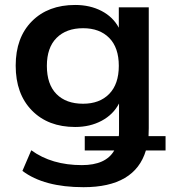

<svg xmlns="http://www.w3.org/2000/svg" viewBox="-20 -569 697 782"><path d="M320.3 193.4Q159.2 193.4 71.3 127L107.4 43Q190.4 103.5 313.5 103.5Q411.1 103.5 445.3 43.9H325.2V-14.6H463.9Q464.8 -20.5 464.8 -33.2V-147.5Q441.4 -102.5 394 -77.1Q346.7 -51.8 286.1 -51.8Q175.8 -51.8 109.9 -119.1Q43.9 -186.5 43.9 -301.8Q43.9 -416 109.9 -482.4Q175.8 -548.8 286.1 -548.8Q346.7 -548.8 393.6 -524.4Q440.4 -500 463.9 -456.1V-539.1H585.9V-46.9Q585.9 -25.4 585 -14.6H654.3V43.9H574.2Q529.3 193.4 320.3 193.4ZM170.9 -300.8Q170.9 -225.6 210 -186Q249 -146.5 318.4 -146.5Q385.7 -146.5 424.8 -186.5Q463.9 -226.6 463.9 -300.8Q463.9 -375 424.8 -414.6Q385.7 -454.1 318.4 -454.1Q250 -454.1 210.4 -414.6Q170.9 -375 170.9 -300.8Z"/></svg>

Font: Min Sans SemiBold
Style: Regular
Weight: 600
Designer: Jinseong-Kim, NotoSansCJK, Nunito
Foundry: Jinseong-Kim
Version: Version 1.400;Glyphs 3.1.2 (3151)